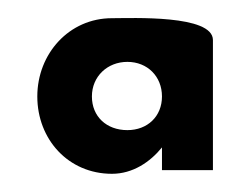

<svg xmlns="http://www.w3.org/2000/svg" viewBox="-20 -187 274 211"><path d="M81 -81C81 -103 98 -119 120 -119C142 -119 158 -103 158 -81C158 -59 142 -44 120 -44C97 -44 81 -59 81 -81ZM214 -143C214 -171 125 -167 103 -167C56 -167 21 -128 21 -81C21 -34 55 4 103 4C126 4 145 -9 158 -25V0H214Z"/></svg>

Font: Hussar Tani
Style: Dwa
Weight: 700
Foundry: Cannot Into Space Fonts
Version: Version 0.92